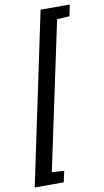

<svg xmlns="http://www.w3.org/2000/svg" viewBox="-136 -789 536 985"><g transform="rotate(-10 132.0 -296.5)"><path d="M-38 150 150 -743H302L290 -684L225 -680L62 88L126 92L113 150Z"/></g></svg>

Font: Saira Ultra Condensed SemiBold
Style: Italic
Weight: 600
Width: 1
Italic angle: -12°
Designer: Hector Gatti with collaboration of the Omnibus-Type team
Foundry: Omnibus-Type
Version: Version 1.001; ttfautohint (v1.8)